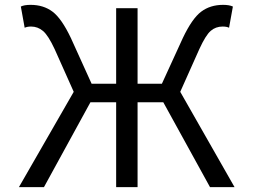

<svg xmlns="http://www.w3.org/2000/svg" viewBox="-20 -767 1040 787"><path d="M718.8 -390.6 941.4 0H840.8L649.4 -347.7H543.9V0H456.1V-347.7H350.6L160.2 0H57.6L282.2 -390.6L204.1 -565.4Q177.7 -622.1 156.2 -640.1Q134.8 -658.2 107.4 -658.2Q91.8 -658.2 81.1 -653.3L65.4 -740.2Q79.1 -747.1 105.5 -747.1Q158.2 -747.1 195.3 -719.2Q232.4 -691.4 270.5 -611.3L355.5 -423.8H456.1V-733.4H543.9V-423.8H643.6L729.5 -611.3Q767.6 -691.4 804.7 -719.2Q841.8 -747.1 894.5 -747.1Q919.9 -747.1 934.6 -740.2L918.9 -653.3Q909.2 -658.2 892.6 -658.2Q864.3 -658.2 843.8 -640.6Q823.2 -623 796.9 -565.4Z"/></svg>

Font: GenEi Gothic M Regular
Style: Regular
Weight: 400
Designer: o_tamon (Modified); [Source Han Sans]
Ryoko NISHIZUKA  (kana & ideographs); Paul D. Hunt (Latin, Greek & Cyrillic); Wenl
Version: Version 1.1a;Original Version 1.004